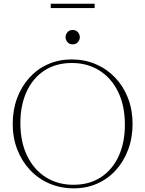

<svg xmlns="http://www.w3.org/2000/svg" viewBox="-20 -1020 794 1050"><path d="M371.5 -695Q443 -695 503.8 -669Q564.5 -643 609.8 -595.5Q655 -548 680 -483.5Q705 -419 705 -343Q705 -266.5 681 -202Q657 -137.5 613.8 -89.8Q570.5 -42 511.8 -16Q453 10 383 10Q312 10 251 -16Q190 -42 145 -89.5Q100 -137 74.8 -201.5Q49.5 -266 49.5 -342Q49.5 -418.5 73.5 -483Q97.5 -547.5 140.8 -595.2Q184 -643 243 -669Q302 -695 371.5 -695ZM381.5 -9.5Q470.5 -9.5 533.5 -51.8Q596.5 -94 629.8 -168Q663 -242 663 -337Q663 -442 625.8 -518Q588.5 -594 523 -634.8Q457.5 -675.5 373.5 -675.5Q284.5 -675.5 221.2 -633.2Q158 -591 124.8 -517.2Q91.5 -443.5 91.5 -348Q91.5 -243 128.8 -167Q166 -91 231.5 -50.2Q297 -9.5 381.5 -9.5ZM377.5 -777.5Q359.5 -777.5 349 -789.5Q338.5 -801.5 338.5 -816.5Q338.5 -832 349 -844Q359.5 -856 377.5 -856Q395.5 -856 406 -844Q416.5 -832 416.5 -816.5Q416.5 -801.5 406 -789.5Q395.5 -777.5 377.5 -777.5ZM257.5 -976V-999.5H497.5V-976Z"/></svg>

Font: Newsreader 36pt ExtraLight
Style: Regular
Weight: 250
Designer: Hugues Gentile
Foundry: Production Type
Version: Version 1.003